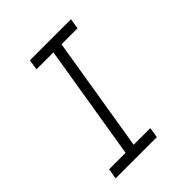

<svg xmlns="http://www.w3.org/2000/svg" viewBox="-187 -764 873 873"><g transform="rotate(-45 250.0 -327.5)"><path d="M305 -605 214 -50H321L313 0H48L56 -50H162L253 -605H144L152 -655H416L408 -605Z"/></g></svg>

Font: TypoPRO Lekton
Style: Italic
Weight: 400
Italic angle: -9.3°
Designer: Paolo Mazzetti, Luciano Perondi, Raffaele Flato, Elena Papassissa, Emilio Macchia, Michela Povoleri, Tobias Seemiller, R
Version: Version 3.000